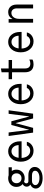

<svg xmlns="http://www.w3.org/2000/svg" viewBox="1618 -2368 960 4237"><g transform="rotate(-90 2098.5 -250.0)"><path d="M91.8 -369.1Q91.8 -447.8 145.8 -498.8Q199.7 -549.8 282.2 -549.8Q319.3 -549.8 349.1 -540H524.9V-470.2H443.8V-469.2Q473.1 -424.3 473.1 -369.1Q473.1 -289.6 418.9 -237.3Q364.7 -185.1 282.2 -185.1Q243.2 -185.1 206.1 -199.2Q169.9 -180.7 169.9 -148.9Q169.9 -129.4 183.3 -116.7Q196.8 -104 216.8 -104H352.1Q433.6 -104 482.9 -65.7Q532.2 -27.3 532.2 36.1Q532.2 112.8 463.1 161.4Q394 210 285.2 210Q184.6 210 119.9 167.2Q55.2 124.5 55.2 58.1Q55.2 20 77.9 -11.2Q100.6 -42.5 139.2 -59.1V-63Q97.2 -90.8 97.2 -141.1Q97.2 -200.2 153.8 -230Q91.8 -282.7 91.8 -369.1ZM219.2 -24.9Q182.6 -24.9 157.2 -3.2Q131.8 18.6 131.8 49.8Q131.8 90.3 174.6 115.2Q217.3 140.1 287.1 140.1Q359.9 140.1 404.1 113.8Q448.2 87.4 448.2 43.9Q448.2 11.7 421.1 -6.6Q394 -24.9 346.2 -24.9ZM282.2 -255.9Q330.6 -255.9 360.8 -286.6Q391.1 -317.4 391.1 -366.2Q391.1 -415 361.1 -445.6Q331.1 -476.1 282.2 -476.1Q234.4 -476.1 204.1 -445.6Q173.8 -415 173.8 -366.2Q173.8 -317.4 204.1 -286.6Q234.4 -255.9 282.2 -255.9Z M731.4 -253.9Q735.8 -167 778.8 -115.5Q821.8 -64 890.6 -64Q932.6 -64 964.1 -84.2Q995.6 -104.5 1007.8 -138.2H1087.4Q1072.3 -71.8 1017.6 -31Q962.9 9.8 888.7 9.8Q783.7 9.8 716.1 -69.8Q648.4 -149.4 648.4 -272.9Q648.4 -394.5 712.6 -472.2Q776.9 -549.8 877.4 -549.8Q975.1 -549.8 1036.4 -476.3Q1097.7 -402.8 1097.7 -286.1V-253.9ZM877.4 -477.1Q821.3 -477.1 783.2 -434.8Q745.1 -392.6 734.4 -319.8H1014.6Q1011.7 -390.6 973.4 -433.8Q935.1 -477.1 877.4 -477.1Z M1290 0 1215.3 -540H1293.5L1350.1 -92.8H1354L1458 -480H1540L1644 -90.8H1648.4L1705.1 -540H1783.2L1708 0H1603L1501 -382.8H1497.1L1395 0Z M2000 -253.9Q2004.4 -167 2047.4 -115.5Q2090.3 -64 2158.7 -64Q2200.7 -64 2232.2 -84.2Q2263.7 -104.5 2275.9 -138.2H2356Q2340.8 -71.8 2285.9 -31Q2231 9.8 2156.7 9.8Q2051.8 9.8 1984.4 -69.6Q1917 -148.9 1917 -272.9Q1917 -394.5 1981.2 -472.2Q2045.4 -549.8 2146 -549.8Q2243.2 -549.8 2304.4 -476.3Q2365.7 -402.8 2365.7 -286.1V-253.9ZM2146 -477.1Q2089.8 -477.1 2051.8 -434.8Q2013.7 -392.6 2002.9 -319.8H2282.7Q2279.8 -390.6 2241.7 -433.8Q2203.6 -477.1 2146 -477.1Z M2705.6 -181.2Q2705.6 -61 2812.5 -61Q2858.9 -61 2902.3 -83V-13.2Q2860.4 9.8 2798.3 9.8Q2711.4 9.8 2666.5 -38.8Q2621.6 -87.4 2621.6 -181.2V-464.8H2469.2V-540H2621.6V-695.8L2705.6 -710V-540H2892.6V-464.8H2705.6Z M3145 -253.9Q3149.4 -167 3192.4 -115.5Q3235.4 -64 3304.2 -64Q3346.2 -64 3377.4 -84Q3408.7 -104 3420.9 -138.2H3501Q3485.8 -71.8 3431.2 -31Q3376.5 9.8 3302.2 9.8Q3197.3 9.8 3129.6 -69.8Q3062 -149.4 3062 -272.9Q3062 -394.5 3126.2 -472.2Q3190.4 -549.8 3291 -549.8Q3388.7 -549.8 3450 -476.3Q3511.2 -402.8 3511.2 -286.1V-253.9ZM3291 -477.1Q3234.9 -477.1 3196.8 -434.8Q3158.7 -392.6 3147.9 -319.8H3428.2Q3425.3 -390.6 3387 -433.8Q3348.6 -477.1 3291 -477.1Z M3716.8 0V-540H3795.9V-458H3799.8Q3821.8 -502 3860.4 -525.9Q3898.9 -549.8 3949.7 -549.8Q4024.9 -549.8 4070.3 -499Q4115.7 -448.2 4115.7 -365.2V0H4031.7V-357.9Q4031.7 -413.6 4004.4 -446.3Q3977.1 -479 3930.7 -479Q3873.5 -479 3837.2 -432.4Q3800.8 -385.7 3800.8 -312V0Z"/></g></svg>

Font: CommitMono
Style: Regular
Weight: 400
Monospace: yes
Designer: Eigil Nikolajsen
Foundry: Eigil Nikolajsen
Version: Version 1.143